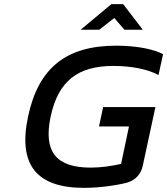

<svg xmlns="http://www.w3.org/2000/svg" viewBox="-20 -900 809 929"><path d="M747 -537 769 -638C723 -662 642 -679 542 -679C301 -679 166 -572 116 -337C66 -103 156 9 387 9C474 9 567 -8 597 -17C635 -29 662 -56 671 -99L732 -382H479L459 -288H604L566 -107C522 -97 470 -89 419 -89C252 -89 189 -165 225 -336C262 -508 356 -581 529 -581C612 -581 694 -566 747 -537ZM370 -756H460L533 -813L582 -756H671L576 -880H519Z"/></svg>

Font: LT Wave Text Medium Italic
Style: Regular
Weight: 500
Designer: Daniel Lyons
Version: Version 2.5 (Glyphs App)